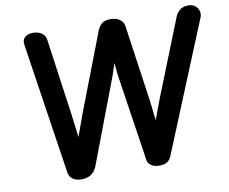

<svg xmlns="http://www.w3.org/2000/svg" viewBox="-100 -1133 1505 1262"><g transform="rotate(-10 652.0 -502.0)"><path d="M346.5 0Q267.5 0 259 -67.5L128 -934Q122 -968 141.8 -986Q161.5 -1004 195.5 -1004Q232.5 -1004 255.5 -986.8Q278.5 -969.5 281.5 -943L353 -433L372.5 -277.5L427 -428L626 -945.5Q636 -971 655.5 -987.5Q675 -1004 711.5 -1004Q751.5 -1004 774.8 -987.5Q798 -971 803 -943L877 -426.5L891.5 -298L939.5 -426.5L1148.5 -952Q1155.5 -968 1176 -986Q1196.5 -1004 1233 -1004Q1262.5 -1004 1279.8 -989Q1297 -974 1302.2 -953Q1307.5 -932 1299.5 -913L946 -50.5Q936.5 -26 918.2 -13Q900 0 864 0Q830 0 809.2 -15Q788.5 -30 786 -49.5L697.5 -636L689.5 -715.5L663.5 -636L447.5 -66.5Q434 -33 408.2 -16.5Q382.5 0 346.5 0Z"/></g></svg>

Font: Edu NSW ACT Cursive
Style: Regular
Weight: 400
Designer: Tina and Corey Anderson, Eben Sorkin, Mirko Velimirovic
Foundry: Sorkin Type Co.
Version: Version 2.000